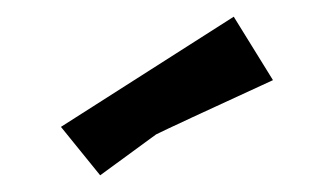

<svg xmlns="http://www.w3.org/2000/svg" viewBox="-20 -775 400 230"><path d="M260 -755 307 -679Q185 -623 167 -614L100 -565L53 -623Z"/></svg>

Font: Andada SC
Style: Bold
Weight: 700
Designer: Carolina Giovagnoli
Foundry: Carolina Giovagnoli
Version: Version 1.003